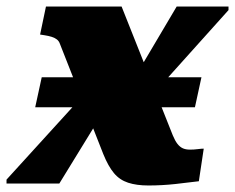

<svg xmlns="http://www.w3.org/2000/svg" viewBox="-41 -563 721 589"><path d="M67 -234 87 -326H577L557 -234ZM414 -258 359 -303 501 -543H660V-532ZM-21 0V-12L223 -280L284 -233L141 0ZM414 6Q378 6 352 -2.5Q326 -11 308.5 -32Q291 -53 276 -90L143 -428Q140 -437 133.5 -442Q127 -447 117.5 -450Q108 -453 95 -455L82 -457L100 -543H332L489 -148Q496 -131 503.5 -121.5Q511 -112 520 -108Q529 -104 542 -104Q554 -104 565.5 -105.5Q577 -107 584 -107L569 -7Q538 -3 497 1.5Q456 6 414 6Z"/></svg>

Font: Roboto Serif Black
Style: Italic
Weight: 900
Italic angle: -10°
Version: Version 1.008